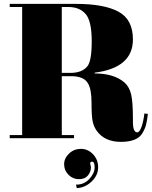

<svg xmlns="http://www.w3.org/2000/svg" viewBox="-20 -720 781 988"><path d="M444 121 448 141Q448 164 432.5 183Q417 202 386 202Q355 202 332.5 179.5Q310 157 310 125.5Q310 94 335.5 70Q361 46 396.5 46Q432 46 458.5 73.5Q485 101 485 141.5Q485 182 451.5 214Q418 246 375 248L371 230H374Q413 230 440 200.5Q467 171 467 141.5Q467 112 454 112Q444 112 444 121ZM467 -342Q566 -342 620 -296Q646 -273 655 -233.5Q664 -194 664 -109V-93Q664 -39 686 -39Q698 -39 708 -66.5Q718 -94 723 -136L741 -134Q737 -98 731 -76Q725 -54 711 -32Q684 10 602 10Q520 10 479 -45Q463 -67 457 -94.5Q451 -122 451 -192Q451 -262 432 -292Q411 -328 346 -328H298V-25H361V-9H30V-25H94V-684H30V-700H372Q515 -700 589.5 -660Q664 -620 664 -517Q664 -371 467 -346ZM298 -684V-345H344Q401 -345 429 -378Q452 -405 452 -508Q452 -611 421 -647.5Q390 -684 331 -684Z"/></svg>

Font: Elsie Black
Style: Regular
Weight: 900
Designer: Alejandro Inler
Foundry: Alejandro Inler
Version: 1.002